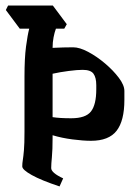

<svg xmlns="http://www.w3.org/2000/svg" viewBox="-20 -659 477 690"><path d="M194 11Q128 -11 94 -30Q60 -49 60 -61Q60 -72 62 -84Q64 -96 66 -119Q68 -142 68 -185V-384Q68 -450 73.5 -491.5Q79 -533 85 -556H51L1 -623L9 -639H170L220 -572L211 -556H181Q176 -543 172.5 -525Q169 -507 169 -487Q189 -488 208 -488.5Q227 -489 243 -489Q266 -489 297 -472.5Q328 -456 357.5 -431Q387 -406 407 -379.5Q427 -353 427 -332V-300Q427 -225 399 -189Q371 -153 307 -153Q279 -153 240.5 -158Q202 -163 169 -173V-163Q169 -120 166.5 -94.5Q164 -69 164 -55Q164 -38 207 -18ZM277 -408Q258 -408 227 -404Q196 -400 169 -394V-238Q195 -234 236 -234Q288 -234 307 -258.5Q326 -283 326 -338V-353Q326 -380 316 -394Q306 -408 277 -408Z"/></svg>

Font: Jaini Purva
Style: Regular
Weight: 400
Designer: Maithili Shingre, Girish Dalvi (Devanagari), Taresh Vohra (Latin)
Foundry: Ek Type
Version: Version 2.000; ttfautohint (v1.8.4.7-5d5b)